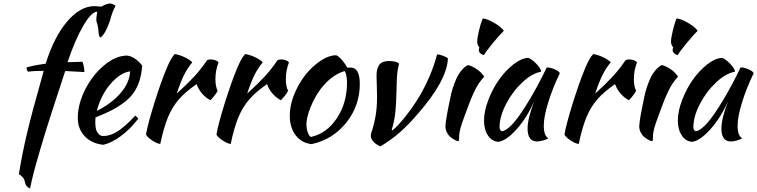

<svg xmlns="http://www.w3.org/2000/svg" viewBox="-20 -789 4330 1098"><path d="M151.9 289.1Q126.5 278.8 122.1 251Q118.2 224.6 87.9 207Q106 94.2 134.5 -26.9Q163.1 -147.9 230 -383.8Q170.9 -383.8 141.1 -378.9Q131.8 -388.2 131.8 -402.8Q160.6 -413.6 241.2 -424.8Q288.6 -576.7 363.5 -665.3Q438.5 -753.9 520 -753.9Q529.3 -753.9 543.2 -752.4Q557.1 -751 560.1 -751Q569.8 -757.8 584.7 -763.4Q599.6 -769 609.9 -769Q621.1 -769 641.1 -755.9Q622.6 -724.1 608.9 -670.9Q583.5 -596.7 556.2 -575.2Q545.4 -575.2 543.9 -604Q542.5 -624.5 538.1 -645Q530.8 -663.6 530.8 -679.2Q530.8 -686.5 536.1 -722.2Q503.4 -722.2 456.3 -641.8Q409.2 -561.5 366.2 -433.1L450.2 -436Q454.6 -431.6 458.3 -413.8Q461.9 -396 462.9 -377L353 -382.8Q181.2 132.3 151.9 289.1Z M793 -414.1Q790 -365.2 777.3 -326.4Q764.6 -287.6 744.1 -258.3Q723.6 -229 690.2 -203.6Q656.7 -178.2 618.4 -158.4Q580.1 -138.7 525.9 -117.2Q525.9 -113.3 525.4 -104.2Q524.9 -95.2 524.9 -90.8Q524.9 -70.8 528.1 -54.4Q531.2 -38.1 542.2 -24.7Q553.2 -11.2 570.8 -11.2Q596.2 -11.2 622.6 -22.2Q648.9 -33.2 674.6 -53.7Q700.2 -74.2 716.3 -89.6Q732.4 -105 753.9 -127.9Q763.7 -119.6 771 -110.8Q726.1 -51.8 672.4 -11.7Q618.7 28.3 570.8 39.1Q502.9 31.7 463.9 -10.5Q424.8 -52.7 424.8 -113.8Q424.8 -193.8 467.5 -277.8Q510.3 -361.8 576.7 -416.5Q643.1 -471.2 707 -471.2Q752.9 -465.3 793 -414.1ZM724.1 -380.9Q668 -373.5 612.5 -309.6Q557.1 -245.6 533.7 -154.8Q616.7 -196.3 668.7 -255.6Q720.7 -314.9 724.1 -380.9Z M814.9 -20Q825.2 -79.6 862.3 -198.7Q899.4 -317.9 934.6 -401.9Q958.5 -459 979.5 -480Q1006.8 -475.6 1037.1 -461.2Q1067.4 -446.8 1079.6 -432.1Q1052.7 -400.9 1032.2 -359.6Q1011.7 -318.4 990.7 -253.9Q1049.8 -307.1 1089.8 -350.3Q1129.9 -393.6 1163.6 -443.8Q1170.4 -449.2 1184.6 -449.2Q1199.2 -449.2 1212.2 -444.3Q1225.1 -439.5 1229.5 -432.1Q1211.9 -385.7 1211.9 -336.9Q1211.9 -293 1224.6 -271Q1223.6 -265.1 1210.9 -247.8Q1198.2 -230.5 1183.6 -215.8Q1156.7 -229.5 1135.5 -254.2Q1114.3 -278.8 1104.5 -308.1Q1040 -263.7 1002.4 -220.2Q964.8 -176.8 940.7 -118.7Q916.5 -60.5 896.5 34.2Q878.4 32.7 849.9 13.9Q821.3 -4.9 814.9 -20Z M1217.8 -20Q1228 -79.6 1265.1 -198.7Q1302.2 -317.9 1337.4 -401.9Q1361.3 -459 1382.3 -480Q1409.7 -475.6 1439.9 -461.2Q1470.2 -446.8 1482.4 -432.1Q1455.6 -400.9 1435.1 -359.6Q1414.6 -318.4 1393.6 -253.9Q1452.6 -307.1 1492.7 -350.3Q1532.7 -393.6 1566.4 -443.8Q1573.2 -449.2 1587.4 -449.2Q1602.1 -449.2 1615 -444.3Q1627.9 -439.5 1632.3 -432.1Q1614.7 -385.7 1614.7 -336.9Q1614.7 -293 1627.4 -271Q1626.5 -265.1 1613.8 -247.8Q1601.1 -230.5 1586.4 -215.8Q1559.6 -229.5 1538.3 -254.2Q1517.1 -278.8 1507.3 -308.1Q1442.9 -263.7 1405.3 -220.2Q1367.7 -176.8 1343.5 -118.7Q1319.3 -60.5 1299.3 34.2Q1281.2 32.7 1252.7 13.9Q1224.1 -4.9 1217.8 -20Z M1762.2 35.2Q1705.1 29.3 1671.1 -15.1Q1637.2 -59.6 1637.2 -127Q1637.2 -207 1683.3 -293.7Q1729.5 -380.4 1800.3 -432.1Q1855.5 -473.1 1903.3 -473.1Q1935.5 -456.1 1966.3 -401.9Q1969.2 -401.9 1975.3 -402.3Q1981.4 -402.8 1984.4 -402.8Q2037.6 -402.8 2037.6 -309.1Q2037.6 -184.1 1960 -87.4Q1882.3 9.3 1762.2 35.2ZM1813.5 -279.8Q1779.3 -233.9 1755.9 -175.5Q1732.4 -117.2 1732.4 -77.1Q1732.4 -52.7 1740.5 -30.8Q1748.5 -8.8 1758.3 -5.9Q1848.1 -25.4 1906.2 -112.5Q1964.4 -199.7 1964.4 -315.9Q1964.4 -361.3 1951.2 -382.8Q1876 -360.8 1813.5 -279.8Z M2133.3 -354Q2133.3 -374 2136.2 -388.2Q2139.2 -402.3 2146.5 -414.8Q2153.8 -427.2 2168.7 -433.6Q2183.6 -439.9 2205.6 -439.9Q2246.1 -439.9 2262.2 -425.8Q2253.9 -393.1 2251.5 -367.9Q2249 -342.8 2247.6 -274.9Q2246.1 -196.3 2240.7 -146Q2235.4 -95.7 2220.2 -46.9Q2220.2 -43 2223.6 -43Q2252.9 -65.4 2298.1 -122.3Q2343.3 -179.2 2378.4 -237.8Q2447.8 -356.4 2479.5 -478Q2492.2 -478 2513.9 -470Q2535.6 -461.9 2541.5 -455.1Q2536.1 -328.1 2368.7 -137.2Q2318.4 -78.1 2269.8 -34.9Q2221.2 8.3 2156.2 47.9Q2130.4 38.1 2115.5 21.5Q2100.6 4.9 2100.6 -13.2Q2100.6 -23.9 2109.4 -48.8Q2118.2 -73.7 2127.2 -121.8Q2136.2 -169.9 2136.2 -235.8Q2136.2 -260.3 2134.8 -302.5Q2133.3 -344.7 2133.3 -354Z M2527.3 -66.9Q2527.3 -100.6 2561 -256.8Q2564.5 -271 2570.6 -289.6Q2576.7 -308.1 2587.9 -334.7Q2599.1 -361.3 2617.2 -384Q2635.3 -406.7 2656.2 -417Q2676.8 -412.6 2704.1 -395Q2731.4 -377.4 2749 -351.1Q2731.4 -331.5 2717.8 -311Q2704.1 -290.5 2692.4 -265.6Q2680.7 -240.7 2673.6 -223.6Q2666.5 -206.5 2654.5 -173.6Q2642.6 -140.6 2636.2 -124Q2606.9 -47.4 2606 -15.1Q2606 4.9 2605 11.5Q2604 18.1 2600.1 18.1Q2595.2 18.1 2584.2 12.9Q2573.2 7.8 2560.1 -2Q2546.9 -11.7 2537.1 -29.1Q2527.3 -46.4 2527.3 -66.9ZM2718.3 -501Q2718.3 -507.3 2721.2 -519Q2709 -531.2 2709 -551.8Q2709 -569.8 2718.5 -611.1Q2728 -652.3 2740.2 -683.1Q2763.2 -683.1 2804.7 -659.2Q2846.2 -635.3 2861.3 -612.8Q2838.4 -591.3 2796.9 -540.8Q2755.4 -490.2 2748 -474.1Q2735.8 -476.1 2727.1 -484.4Q2718.3 -492.7 2718.3 -501Z M3106.9 -403.8Q3120.6 -403.8 3138.4 -397.9Q3156.2 -392.1 3168.9 -383.8Q3181.6 -375.5 3181.2 -369.1Q3140.1 -284.7 3115 -202.9Q3089.8 -121.1 3089.8 -70.8Q3089.8 -12.2 3116.2 2Q3104 9.3 3085 14.6Q3065.9 20 3051.3 20Q2997.1 20 2997.1 -54.2Q2997.1 -110.8 3035.2 -210Q2994.6 -118.2 2936 -51.8Q2877.4 14.6 2831.1 22Q2794.4 20.5 2771.2 -13.4Q2748 -47.4 2748 -99.1Q2748 -153.3 2772.5 -217Q2796.9 -280.8 2833.3 -332.5Q2869.6 -384.3 2915.3 -420.2Q2960.9 -456.1 3000 -458Q3020 -452.6 3046.6 -425Q3073.2 -397.5 3075.2 -378.9Q3023.4 -370.6 2967 -317.9Q2910.6 -265.1 2873.8 -193.6Q2836.9 -122.1 2836.9 -62Q2836.9 -43 2851.1 -38.1Q2880.4 -43.9 2918.5 -87.9Q2956.5 -131.8 3010.3 -222.2Q3060.1 -305.7 3106.9 -403.8Z M3208 -20Q3218.3 -79.6 3255.4 -198.7Q3292.5 -317.9 3327.6 -401.9Q3351.6 -459 3372.6 -480Q3399.9 -475.6 3430.2 -461.2Q3460.4 -446.8 3472.7 -432.1Q3445.8 -400.9 3425.3 -359.6Q3404.8 -318.4 3383.8 -253.9Q3442.9 -307.1 3482.9 -350.3Q3522.9 -393.6 3556.6 -443.8Q3563.5 -449.2 3577.6 -449.2Q3592.3 -449.2 3605.2 -444.3Q3618.2 -439.5 3622.6 -432.1Q3605 -385.7 3605 -336.9Q3605 -293 3617.7 -271Q3616.7 -265.1 3604 -247.8Q3591.3 -230.5 3576.7 -215.8Q3549.8 -229.5 3528.6 -254.2Q3507.3 -278.8 3497.6 -308.1Q3433.1 -263.7 3395.5 -220.2Q3357.9 -176.8 3333.7 -118.7Q3309.6 -60.5 3289.6 34.2Q3271.5 32.7 3242.9 13.9Q3214.4 -4.9 3208 -20Z M3635.7 -66.9Q3635.7 -100.6 3669.4 -256.8Q3672.9 -271 3679 -289.6Q3685.1 -308.1 3696.3 -334.7Q3707.5 -361.3 3725.6 -384Q3743.7 -406.7 3764.6 -417Q3785.2 -412.6 3812.5 -395Q3839.8 -377.4 3857.4 -351.1Q3839.8 -331.5 3826.2 -311Q3812.5 -290.5 3800.8 -265.6Q3789.1 -240.7 3782 -223.6Q3774.9 -206.5 3762.9 -173.6Q3751 -140.6 3744.6 -124Q3715.3 -47.4 3714.4 -15.1Q3714.4 4.9 3713.4 11.5Q3712.4 18.1 3708.5 18.1Q3703.6 18.1 3692.6 12.9Q3681.6 7.8 3668.5 -2Q3655.3 -11.7 3645.5 -29.1Q3635.7 -46.4 3635.7 -66.9ZM3826.7 -501Q3826.7 -507.3 3829.6 -519Q3817.4 -531.2 3817.4 -551.8Q3817.4 -569.8 3826.9 -611.1Q3836.4 -652.3 3848.6 -683.1Q3871.6 -683.1 3913.1 -659.2Q3954.6 -635.3 3969.7 -612.8Q3946.8 -591.3 3905.3 -540.8Q3863.8 -490.2 3856.4 -474.1Q3844.2 -476.1 3835.4 -484.4Q3826.7 -492.7 3826.7 -501Z M4215.3 -403.8Q4229 -403.8 4246.8 -397.9Q4264.6 -392.1 4277.3 -383.8Q4290 -375.5 4289.6 -369.1Q4248.5 -284.7 4223.4 -202.9Q4198.2 -121.1 4198.2 -70.8Q4198.2 -12.2 4224.6 2Q4212.4 9.3 4193.4 14.6Q4174.3 20 4159.7 20Q4105.5 20 4105.5 -54.2Q4105.5 -110.8 4143.6 -210Q4103 -118.2 4044.4 -51.8Q3985.8 14.6 3939.5 22Q3902.8 20.5 3879.6 -13.4Q3856.4 -47.4 3856.4 -99.1Q3856.4 -153.3 3880.9 -217Q3905.3 -280.8 3941.7 -332.5Q3978 -384.3 4023.7 -420.2Q4069.3 -456.1 4108.4 -458Q4128.4 -452.6 4155 -425Q4181.6 -397.5 4183.6 -378.9Q4131.8 -370.6 4075.4 -317.9Q4019 -265.1 3982.2 -193.6Q3945.3 -122.1 3945.3 -62Q3945.3 -43 3959.5 -38.1Q3988.8 -43.9 4026.9 -87.9Q4064.9 -131.8 4118.7 -222.2Q4168.5 -305.7 4215.3 -403.8Z"/></svg>

Font: Kaushan Script
Style: Regular
Weight: 400
Designer: Pablo Impallari
Foundry: Pablo Impallari
Version: Version 1.002